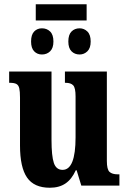

<svg xmlns="http://www.w3.org/2000/svg" viewBox="-20 -872 604 902"><path d="M74 -188V-413Q74 -443 70.5 -457.5Q67 -472 57 -477.5Q47 -483 26 -483H23V-536H222V-215Q222 -139 233 -106.5Q244 -74 274 -74Q335 -74 335 -227V-419Q335 -459 324 -471Q313 -483 288 -483H285V-536H482V-116Q482 -76 494.5 -64.5Q507 -53 533 -53H541V0H362L340 -72H336Q317 -30 287.5 -10Q258 10 214 10Q140 10 107 -38Q74 -86 74 -188ZM148 -852H387V-776H148ZM126 -677Q126 -709 140.5 -724Q155 -739 177 -739Q200 -739 215.5 -724Q231 -709 231 -677Q231 -646 215.5 -631Q200 -616 177 -616Q155 -616 140.5 -631Q126 -646 126 -677ZM301 -677Q301 -709 316 -724Q331 -739 354 -739Q375 -739 390.5 -724Q406 -709 406 -677Q406 -646 390.5 -631Q375 -616 354 -616Q331 -616 316 -631Q301 -646 301 -677Z"/></svg>

Font: Noto Serif CondExtraBold
Style: Regular
Weight: 800
Width: 3
Designer: Monotype Design Team
Foundry: Monotype Imaging Inc.
Version: Version 1.001